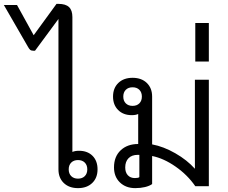

<svg xmlns="http://www.w3.org/2000/svg" viewBox="-102 -962 1179 992"><path d="M402 -87Q402 -43 374.5 -16.5Q347 10 301 10Q255 10 227.5 -16.5Q200 -43 200 -87V-864L79 -700H69Q59 -700 53.5 -705Q48 -710 42 -721L-82 -936H-14L72 -780L190 -942H200Q237 -942 254.5 -925.5Q272 -909 272 -874V-177Q286 -183 306 -183Q350 -183 376 -157Q402 -131 402 -87ZM349 -87Q349 -109 336 -122Q323 -135 301 -135Q279 -135 266 -122Q253 -109 253 -87Q253 -65 266 -52Q279 -39 301 -39Q323 -39 336 -52Q349 -65 349 -87Z M977 -550V0H907Q867 -58 805.5 -101Q744 -144 684 -156V-11Q670 -1 647 4.5Q624 10 597 10Q548 10 517.5 -19.5Q487 -49 487 -97Q487 -153 521.5 -185.5Q556 -218 612 -218V-373Q599 -367 579 -367Q535 -367 508.5 -393.5Q482 -420 482 -463Q482 -507 509.5 -533.5Q537 -560 583 -560Q629 -560 656.5 -533.5Q684 -507 684 -463V-216Q743 -205 804 -170Q865 -135 905 -90V-550ZM631 -463Q631 -485 618 -498Q605 -511 583 -511Q561 -511 548 -498Q535 -485 535 -463Q535 -441 548 -428Q561 -415 583 -415Q605 -415 618 -428Q631 -441 631 -463ZM618 -162H610Q579 -162 562 -144.5Q545 -127 545 -97Q545 -71 558.5 -56.5Q572 -42 595 -42Q613 -42 618 -47Z M907 -843H977V-644H907Z"/></svg>

Font: Bai Jamjuree
Style: Regular
Weight: 400
Designer: Katatrad Aksorn Co.,Ltd.
Foundry: Cadson Demak Co.,Ltd.
Version: Version 1.000; ttfautohint (v1.6)